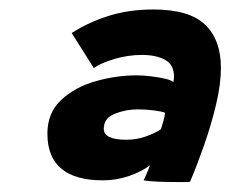

<svg xmlns="http://www.w3.org/2000/svg" viewBox="-20 -734 474 395"><path d="M275.5 -363Q277 -366 281.5 -376.2Q286 -386.5 288.5 -394Q272.5 -381.5 246.2 -372.2Q220 -363 192 -363Q77.5 -363 77.5 -459Q77.5 -502 106 -528.5Q134.5 -555 177 -567Q219.5 -579 261.5 -579Q274 -579 290.8 -577Q307.5 -575 320.8 -571.8Q334 -568.5 336.5 -565Q338 -571.5 338 -576.5Q338 -600.5 319.8 -610.8Q301.5 -621 272 -621Q244 -621 215.8 -612.8Q187.5 -604.5 173 -594L127.5 -666Q160.5 -687.5 202.5 -701Q244.5 -714.5 295.5 -714.5Q369.5 -714.5 402 -683.2Q434.5 -652 434.5 -594.5Q434.5 -561 424.5 -519Q414.5 -477 399.8 -435Q385 -393 371 -360Q368.5 -359.5 358.2 -359.5Q348 -359.5 342 -359.5Q326 -359.5 306 -360.2Q286 -361 275.5 -363ZM240 -446.5Q260.5 -446.5 279.2 -453Q298 -459.5 311 -468Q312.5 -473 313.8 -477.2Q315 -481.5 316 -484.5Q318.5 -491.5 319.5 -502Q314.5 -504.5 297.2 -506.8Q280 -509 263.5 -509Q239 -509 216.2 -500Q193.5 -491 193.5 -469Q193.5 -446.5 240 -446.5Z"/></svg>

Font: Grandstander
Style: Bold Italic
Weight: 700
Italic angle: -15°
Designer: Tyler Finck
Foundry: Etcetera Type Co
Version: Version 1.200; ttfautohint (v1.8.3)